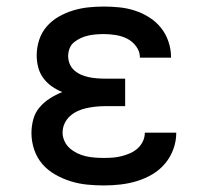

<svg xmlns="http://www.w3.org/2000/svg" viewBox="-20 -558 640 586"><path d="M297 8Q272 8 246.5 5.5Q221 3 196.5 -4.5Q172 -12 149 -25Q126 -38 109.5 -57Q93 -76 84.5 -101Q76 -126 76 -152Q76 -173 81.5 -193.5Q87 -214 100.5 -230Q114 -246 132 -257.5Q150 -269 170 -277Q153 -284 138 -294.5Q123 -305 112 -320Q101 -335 96.5 -353Q92 -371 92 -389Q92 -413 99.5 -436Q107 -459 122.5 -477Q138 -495 159 -507Q180 -519 203 -526Q226 -533 249.5 -535.5Q273 -538 297 -538Q321 -538 345 -535.5Q369 -533 392 -525.5Q415 -518 435.5 -505Q456 -492 471 -473.5Q486 -455 494 -431.5Q502 -408 502 -384Q502 -384 502 -383.5Q502 -383 502 -382H407Q407 -382 407 -382.5Q407 -383 407 -383Q407 -401 395.5 -416.5Q384 -432 368 -440Q352 -448 333.5 -451Q315 -454 297 -454Q285 -454 273 -453Q261 -452 249.5 -449.5Q238 -447 227 -442Q216 -437 206.5 -429.5Q197 -422 192.5 -410.5Q188 -399 188 -387Q188 -375 192.5 -363.5Q197 -352 206.5 -343.5Q216 -335 227.5 -330Q239 -325 251 -322.5Q263 -320 275.5 -319Q288 -318 300 -318H362V-234H300Q286 -234 272 -232.5Q258 -231 244 -228Q230 -225 217 -219Q204 -213 193.5 -203.5Q183 -194 177 -181Q171 -168 171 -153Q171 -140 177 -127Q183 -114 193.5 -105Q204 -96 216.5 -90Q229 -84 242.5 -81Q256 -78 270 -77Q284 -76 297 -76Q311 -76 324.5 -77Q338 -78 351.5 -81.5Q365 -85 377.5 -90.5Q390 -96 400 -105Q410 -114 416 -126.5Q422 -139 422 -153H518Q518 -153 518 -153Q518 -153 518 -153Q518 -127 509 -102.5Q500 -78 483.5 -58.5Q467 -39 445 -26Q423 -13 398.5 -5.5Q374 2 348.5 5Q323 8 297 8Z"/></svg>

Font: Iosevka Curly Slab MdEx
Style: Regular
Weight: 500
Width: 7
Monospace: yes
Designer: Belleve Invis
Foundry: Belleve Invis
Version: Version 11.1.0; ttfautohint (v1.8.3)